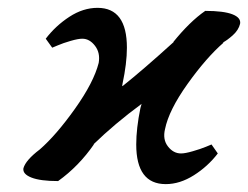

<svg xmlns="http://www.w3.org/2000/svg" viewBox="-20 -462 636 492"><path d="M595.2 -400.9Q591.3 -384.8 576.2 -371.3Q561 -357.9 550.8 -353H553.2Q508.8 -314.5 460.7 -247.1Q412.6 -179.7 402.8 -130.9Q396.5 -104.5 410.4 -86.7Q424.3 -68.8 443.8 -68.8Q454.6 -68.8 474.1 -74.5Q493.7 -80.1 507.8 -85.9L522 -91.8L538.1 -68.8Q512.7 -35.6 476.8 -12.9Q440.9 9.8 404.8 9.8Q329.1 9.8 329.1 -91.8Q329.1 -132.8 339.8 -185.1L342.8 -195.8Q273.9 -145 219.2 -91.8L221.2 -92.8Q182.1 -36.1 128.9 2Q83 2 60.3 -7.1Q37.6 -16.1 40 -30.8Q45.9 -51.8 82 -79.1Q124 -115.7 172.1 -183.3Q220.2 -251 232.9 -300.8Q237.3 -326.7 223.4 -344.7Q209.5 -362.8 190.9 -362.8Q180.2 -362.8 160.9 -357.2Q141.6 -351.6 127.9 -345.7L113.8 -339.8L97.2 -362.8Q122.6 -396 157.7 -418.9Q192.9 -441.9 230 -441.9Q305.2 -441.9 305.2 -339.8Q305.2 -299.8 293.9 -247.1L293 -241.2H293.9Q346.7 -283.2 425.8 -355L423.8 -354Q466.3 -406.7 505.9 -434.1Q553.2 -434.1 575.7 -425.3Q598.1 -416.5 595.2 -400.9ZM293.9 -241.2Q293.9 -243.2 293 -241.2Z"/></svg>

Font: Linear Smooth
Style: Bold Italic
Weight: 700
Designer: Philipp H. Poll, Flanker
Foundry: Philipp H. Poll, reworked by Flanker
Version: Version 1.061 | FøM Fix